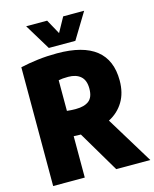

<svg xmlns="http://www.w3.org/2000/svg" viewBox="-137 -1042 910 1132"><g transform="rotate(-15 318.5 -475.5)"><path d="M44 0V-725Q95 -736.5 150.5 -743.2Q206 -750 268 -750Q584 -750 584 -500Q584 -424 551.5 -370.5Q519 -317 461.5 -287.5L637 0H429L280.5 -251Q268 -251 258 -251.5Q248 -252 237 -252.5V0ZM292 -404Q343 -404 371 -425.5Q399 -447 399 -500Q399 -551 371.5 -575Q344 -599 296 -599Q276.5 -599 262.8 -597.8Q249 -596.5 237 -594V-407Q250.5 -405.5 262.8 -404.8Q275 -404 292 -404ZM230 -793 134 -951H262L311 -862L360 -951H488L392 -793Z"/></g></svg>

Font: Encode Sans Condensed Black
Style: Regular
Weight: 900
Width: 3
Designer: Multiple Designers
Foundry: Impallari Type
Version: Version 3.000; ttfautohint (v1.8.3) -l 8 -r 50 -G 200 -x 14 